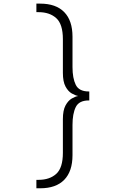

<svg xmlns="http://www.w3.org/2000/svg" viewBox="-20 -829 690 1058"><path d="M201.5 208.5H180.5V162H192.5Q253.5 162 290 129Q326.5 96 326.5 13V-172.5Q326.5 -221 341 -247.8Q355.5 -274.5 375.2 -286Q395 -297.5 411 -300Q395 -303 375.2 -314.2Q355.5 -325.5 341 -352.2Q326.5 -379 326.5 -427.5V-613Q326.5 -696 290 -729Q253.5 -762 192.5 -762H180.5V-809H201.5Q288.5 -809 334 -762.2Q379.5 -715.5 379.5 -627V-459.5Q379.5 -398 397.5 -361.5Q415.5 -325 469 -325H472V-275.5H469Q415.5 -275.5 397.5 -239Q379.5 -202.5 379.5 -140.5V26.5Q379.5 115 334 161.8Q288.5 208.5 201.5 208.5Z"/></svg>

Font: Trispace ExtraLight
Style: Regular
Weight: 200
Designer: Tyler Finck
Foundry: Etcetera Type Company
Version: Version 1.210; ttfautohint (v1.8.3)